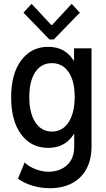

<svg xmlns="http://www.w3.org/2000/svg" viewBox="-20 -785 564 1018"><path d="M244.1 212.9Q198.7 212.9 154.1 200Q109.4 187 75.2 162.6L110.4 76.7Q136.7 100.6 171.1 113Q205.6 125.5 238.3 125.5Q274.9 125.5 305.7 110.8Q336.4 96.2 355 66.9Q373.5 37.6 373.5 -7.3V-75.2H358.9L377.9 -128.9V-412.1L350.1 -463.9H372.6V-528.8H465.3V-9.8Q465.3 62 437.7 111.8Q410.2 161.6 360.4 187.3Q310.5 212.9 244.1 212.9ZM234.9 -1Q145.5 -1 92.3 -72.5Q39.1 -144 39.1 -268.6Q39.1 -393.6 92.5 -465.1Q146 -536.6 234.9 -536.6Q297.9 -536.6 337.6 -502.2Q377.4 -467.8 396.5 -407.2Q415.5 -346.7 415.5 -268.1Q415.5 -186.5 395.8 -126.5Q376 -66.4 335.9 -33.7Q295.9 -1 234.9 -1ZM254.9 -87.4Q311.5 -87.4 343.8 -137Q376 -186.5 376 -272Q376 -356 343.5 -403.1Q311 -450.2 254.9 -450.2Q199.2 -450.2 167.2 -402.8Q135.3 -355.5 135.3 -271Q135.3 -184.6 167.7 -136Q200.2 -87.4 254.9 -87.4ZM147.5 -764.6 252 -652.3H255.9L359.9 -764.6L403.3 -717.8L265.1 -575.7H242.2L104.5 -717.8Z"/></svg>

Font: Reddit Sans Condensed Medium
Style: Regular
Weight: 500
Designer: Stephen Hutchings
Foundry: Reddit
Version: Version 1.014